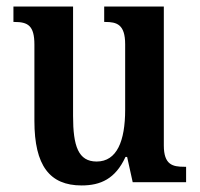

<svg xmlns="http://www.w3.org/2000/svg" viewBox="-20 -556 610 586"><path d="M229 10C287 10 332 -10 363 -77H368L385 0H548V-47H542C507 -47 480 -53 480 -112V-536H298V-489H301C336 -489 362 -482 362 -421V-221C362 -126 337 -63 275 -63C219 -63 203 -110 203 -202V-536H21V-489H24C65 -489 85 -478 85 -420V-187C85 -50 132 10 229 10Z"/></svg>

Font: Noto Serif Tamil Condensed SemiBold
Style: Italic
Weight: 600
Width: 3
Italic angle: -12°
Designer: Indian Type Foundry, Tom Grace, and the Monotype Design Team
Foundry: Monotype Imaging Inc.
Version: Version 2.003